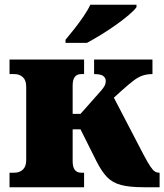

<svg xmlns="http://www.w3.org/2000/svg" viewBox="-20 -786 690 806"><path d="M255 -606V-619Q271 -638 291.5 -664Q312 -690 330.5 -717Q349 -744 359 -766H553V-756Q544 -743 520.5 -723Q497 -703 466 -681Q435 -659 403 -639.5Q371 -620 345 -606ZM20 0V-61H40Q62 -61 76 -74Q90 -87 90 -114V-422Q90 -449 76 -462Q62 -475 40 -475H20V-536H333V-475H321Q285 -475 285 -427V-308H318L404 -405Q416 -419 420 -427.5Q424 -436 424 -446Q424 -459 413.5 -467Q403 -475 375 -475V-536H620V-475Q598 -475 579.5 -469Q561 -463 540.5 -447.5Q520 -432 490 -405L458 -376L584 -134Q601 -102 612 -86Q623 -70 631 -65.5Q639 -61 647 -61H650V0H583Q524 0 488 -9.5Q452 -19 429.5 -42.5Q407 -66 386 -107L318 -243H285V-109Q285 -61 321 -61H333V0Z"/></svg>

Font: Noto Serif Black
Style: Regular
Weight: 900
Designer: Monotype Design Team
Foundry: Monotype Imaging Inc.
Version: Version 2.014; ttfautohint (v1.8.4.7-5d5b)